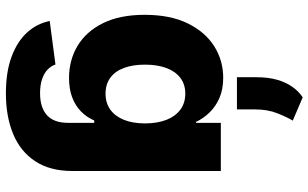

<svg xmlns="http://www.w3.org/2000/svg" viewBox="-223 -638 1076 670"><g transform="rotate(90 315.0 -303.0)"><path d="M305.7 214.4Q231.4 214.4 178.5 194.8Q125.5 175.3 94 141.1Q62.5 106.9 53.2 61.5L205.1 41.5Q210 56.6 222.7 68.8Q235.4 81.1 256.1 88.1Q276.9 95.2 305.2 95.2Q355.5 95.2 382.1 71Q408.7 46.9 408.7 -2.9V-93.8H400.4Q389.2 -67.4 368.9 -47.6Q348.6 -27.8 319.6 -16.8Q290.5 -5.9 252 -5.9Q189.5 -5.9 139.6 -35.9Q89.8 -65.9 60.8 -124.5Q31.7 -183.1 31.7 -270Q31.7 -359.4 61.8 -420.4Q91.8 -481.4 141.6 -512.7Q191.4 -543.9 251.5 -543.9Q291.5 -543.9 321.3 -531Q351.1 -518.1 372.1 -496.6Q393.1 -475.1 405.3 -449.2H408.7V-535.6H576.7V-17.6Q576.7 60.5 542.7 112.1Q508.8 163.6 447.8 189Q386.7 214.4 305.7 214.4ZM306.6 -133.3Q339.4 -133.3 362.5 -149.9Q385.7 -166.5 398.2 -197.5Q410.6 -228.5 410.6 -271Q410.6 -314 398.2 -345.7Q385.7 -377.4 362.5 -394.5Q339.4 -411.6 306.6 -411.6Q274.4 -411.6 251.7 -394.3Q229 -377 217.3 -345.5Q205.6 -314 205.6 -271Q205.6 -228 217.3 -197Q229 -166 251.7 -149.7Q274.4 -133.3 306.6 -133.3ZM249.5 -591.8V-661.1Q249.5 -700.7 258.3 -731.7Q267.1 -762.7 283 -785.2Q298.8 -807.6 319.8 -821.3L400.9 -786.6Q389.2 -767.6 375.5 -733.4Q361.8 -699.2 361.8 -654.8V-591.8Z"/></g></svg>

Font: Inter 20pt ExtraBold
Style: Regular
Weight: 800
Version: Version 4.001;git-66647c0bb